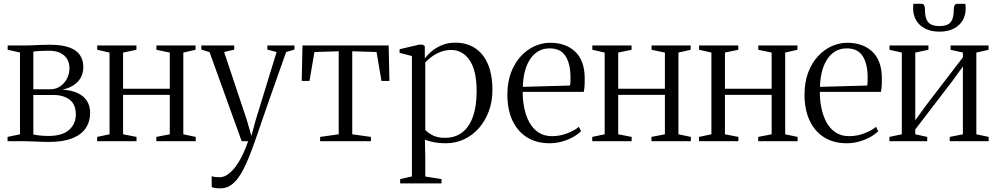

<svg xmlns="http://www.w3.org/2000/svg" viewBox="-20 -756 5334 1028"><path d="M242 4Q219.5 4 194.2 3Q169 2 146.8 1Q124.5 0 110 0H20.5V-23L87 -37V-475L21 -489.5V-512.5H116Q132 -512.5 152.8 -513.5Q173.5 -514.5 197.2 -515.5Q221 -516.5 245.5 -516.5Q311 -516.5 350.5 -502.2Q390 -488 408 -461.2Q426 -434.5 426 -398Q426 -349 395.8 -318Q365.5 -287 314.5 -276Q363.5 -273 396.5 -257.2Q429.5 -241.5 446 -214.8Q462.5 -188 462.5 -152.5Q462.5 -104.5 438.8 -69.5Q415 -34.5 366 -15.2Q317 4 242 4ZM237.5 -28Q312.5 -28 349.2 -60Q386 -92 386 -144Q386 -197 352.8 -222.2Q319.5 -247.5 266.5 -247.5H158.5V-36Q167 -34 179.8 -32.2Q192.5 -30.5 207.5 -29.2Q222.5 -28 237.5 -28ZM158.5 -278H249Q279.5 -278 302.8 -294Q326 -310 339 -336Q352 -362 352 -391.5Q352 -417 340.2 -438.2Q328.5 -459.5 304.2 -472Q280 -484.5 242 -484.5Q219.5 -484.5 197.2 -483.2Q175 -482 158.5 -479.5Z M500 0V-23L566.5 -37V-474.5L500.5 -489.5V-512.5H710.5V-489.5L639 -474.5V-281H889V-474.5L817.5 -489.5V-512.5H1027V-489.5L961.5 -474.5V-37L1028 -23V0H817V-23L889 -37V-248H639V-37L711 -23V0Z M1159 252.5Q1142.5 252.5 1131 250.5Q1119.5 248.5 1113.5 245.5V187Q1119.5 190 1131.5 191.5Q1143.5 193 1155 193Q1181 193 1204.5 174.5Q1228 156 1248 126.8Q1268 97.5 1283.2 64Q1298.5 30.5 1308.5 0H1274L1102 -477L1058 -490.5V-512.5H1234V-490L1180 -477.5L1302 -112L1326 -28L1348.5 -111.5L1461 -477.5L1411.5 -490.5V-512.5H1556.5V-490.5L1512 -477.5Q1488.5 -410.5 1465.2 -345Q1442 -279.5 1421 -219.8Q1400 -160 1383.2 -111Q1366.5 -62 1354.8 -28.2Q1343 5.5 1338.5 18Q1309.5 100 1282.5 152Q1255.5 204 1226 228.2Q1196.5 252.5 1159 252.5Z M1694 0V-23L1793.5 -37V-481.5L1663.5 -477.5L1637 -322.5H1595.5L1599.5 -512.5H2061L2065 -322.5H2022.5L1996 -477.5L1866 -481.5V-37L1966 -23V0Z M2122.5 226V203L2185.5 188.5V-456L2119.5 -473V-492.5L2224.5 -517H2244L2254.5 -508.5V-443Q2264.5 -457.5 2286.2 -477.2Q2308 -497 2341.2 -512.2Q2374.5 -527.5 2418 -527.5Q2478.5 -527.5 2523 -498.8Q2567.5 -470 2592 -413.5Q2616.5 -357 2616.5 -273.5Q2616.5 -213 2597.5 -161.2Q2578.5 -109.5 2544.8 -70.8Q2511 -32 2465.5 -10.5Q2420 11 2367 11Q2331 11 2300.2 4.8Q2269.5 -1.5 2255 -8L2257 80.5V189L2344 203V226ZM2362.5 -18Q2416.5 -18 2454.2 -46.5Q2492 -75 2512 -131Q2532 -187 2532 -269Q2532 -325.5 2522 -367Q2512 -408.5 2493.2 -435.2Q2474.5 -462 2450 -475.2Q2425.5 -488.5 2396 -488.5Q2363.5 -488.5 2336 -477Q2308.5 -465.5 2288.5 -450Q2268.5 -434.5 2257 -422V-60.5Q2267 -48 2293.8 -33Q2320.5 -18 2362.5 -18Z M2923 11Q2852 11 2801.2 -21Q2750.5 -53 2723.5 -111.5Q2696.5 -170 2696.5 -249.5Q2696.5 -316 2716 -367.5Q2735.5 -419 2768.5 -454.8Q2801.5 -490.5 2842.2 -508.8Q2883 -527 2925 -527Q3009.5 -527 3059.5 -479.5Q3109.5 -432 3110.5 -341Q3111 -312 3109.8 -294.8Q3108.5 -277.5 3105.5 -264H2778.5Q2778.5 -220 2787 -177.8Q2795.5 -135.5 2814 -101.5Q2832.5 -67.5 2862.5 -47.2Q2892.5 -27 2935.5 -27Q2978.5 -27 3018 -42.5Q3057.5 -58 3079.5 -77L3091 -53.5Q3073 -35.5 3046.2 -21Q3019.5 -6.5 2987.8 2.2Q2956 11 2923 11ZM2779.5 -291 3032 -298Q3034 -309 3034.2 -320Q3034.5 -331 3034.5 -341Q3034.5 -414 3008 -455.5Q2981.5 -497 2923 -497Q2886.5 -497 2859.5 -480Q2832.5 -463 2815 -434Q2797.5 -405 2788.8 -368Q2780 -331 2779.5 -291Z M3151 0V-23L3217.5 -37V-474.5L3151.5 -489.5V-512.5H3361.5V-489.5L3290 -474.5V-281H3540V-474.5L3468.5 -489.5V-512.5H3678V-489.5L3612.5 -474.5V-37L3679 -23V0H3468V-23L3540 -37V-248H3290V-37L3362 -23V0Z M3722.5 0V-23L3789 -37V-474.5L3723 -489.5V-512.5H3933V-489.5L3861.5 -474.5V-281H4111.5V-474.5L4040 -489.5V-512.5H4249.5V-489.5L4184 -474.5V-37L4250.5 -23V0H4039.5V-23L4111.5 -37V-248H3861.5V-37L3933.5 -23V0Z M4514 11Q4443 11 4392.2 -21Q4341.5 -53 4314.5 -111.5Q4287.5 -170 4287.5 -249.5Q4287.5 -316 4307 -367.5Q4326.5 -419 4359.5 -454.8Q4392.5 -490.5 4433.2 -508.8Q4474 -527 4516 -527Q4600.5 -527 4650.5 -479.5Q4700.5 -432 4701.5 -341Q4702 -312 4700.8 -294.8Q4699.5 -277.5 4696.5 -264H4369.5Q4369.5 -220 4378 -177.8Q4386.5 -135.5 4405 -101.5Q4423.5 -67.5 4453.5 -47.2Q4483.5 -27 4526.5 -27Q4569.5 -27 4609 -42.5Q4648.5 -58 4670.5 -77L4682 -53.5Q4664 -35.5 4637.2 -21Q4610.5 -6.5 4578.8 2.2Q4547 11 4514 11ZM4370.5 -291 4623 -298Q4625 -309 4625.2 -320Q4625.5 -331 4625.5 -341Q4625.5 -414 4599 -455.5Q4572.5 -497 4514 -497Q4477.5 -497 4450.5 -480Q4423.5 -463 4406 -434Q4388.5 -405 4379.8 -368Q4371 -331 4370.5 -291Z M4742 0V-23L4808.5 -37V-474.5L4742.5 -489.5V-512.5H4951V-489.5L4880.5 -474.5V-112L4936.5 -189.5L5135.5 -449V-474.5L5069.5 -489.5V-512.5H5273V-489.5L5207.5 -474.5V-37L5273.5 -23V0H5065V-23L5135.5 -37V-400L5077.5 -320L4880.5 -63V-37L4944.5 -23V0ZM4914.5 -735.5Q4925 -735.5 4928.8 -726.2Q4932.5 -717 4932.5 -703Q4932.5 -673.5 4939.8 -654.2Q4947 -635 4964 -625.8Q4981 -616.5 5010 -616.5Q5039 -616.5 5055.8 -625.8Q5072.5 -635 5079.5 -654.2Q5086.5 -673.5 5086.5 -703Q5086.5 -717 5090.5 -726.2Q5094.5 -735.5 5105 -735.5H5148.5Q5149.5 -729.5 5150 -723.2Q5150.5 -717 5150.5 -711Q5150.5 -674.5 5134 -646.5Q5117.5 -618.5 5086 -602.5Q5054.5 -586.5 5010 -586.5Q4965.5 -586.5 4934 -602.5Q4902.5 -618.5 4885.8 -646.5Q4869 -674.5 4869 -711Q4869 -717 4869.5 -723.2Q4870 -729.5 4870.5 -735.5Z"/></svg>

Font: Merriweather 120pt Light
Style: Regular
Weight: 300
Version: Version 2.100